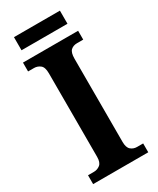

<svg xmlns="http://www.w3.org/2000/svg" viewBox="-214 -913 804 977"><g transform="rotate(-30 187.5 -424.5)"><path d="M26 0V-52H61Q81 -52 97 -64.5Q113 -77 113 -110V-601Q113 -637 97 -649.5Q81 -662 61 -662H26V-714H350V-662H314Q291 -662 277 -649Q263 -636 263 -600V-111Q263 -78 278 -65Q293 -52 314 -52H350V0ZM51 -772V-849H321V-772Z"/></g></svg>

Font: Noto Serif Lao SemiCondensed
Style: Bold
Weight: 700
Width: 4
Designer: Monotype Design Team
Foundry: Monotype Imaging Inc.
Version: Version 2.003; ttfautohint (v1.8.4.7-5d5b)